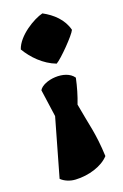

<svg xmlns="http://www.w3.org/2000/svg" viewBox="-123 -645 583 913"><g transform="rotate(-15 168.5 -189.0)"><path d="M257.8 -254.9C216.8 -306.2 103.5 -282.2 84 -239.3L115.2 -104L58.6 189.9C76.2 204.6 104 213.9 131.8 212.9C197.8 210.9 265.1 183.6 296.9 141.6C281.2 22.5 260.7 -20 232.4 -128.9C244.1 -168.9 252.4 -210.9 257.8 -254.9ZM298.8 -479.5C279.8 -534.2 233.9 -569.3 183.1 -591.3C139.2 -576.7 54.7 -516.6 39.6 -452.1C72.8 -405.8 124.5 -360.4 187 -342.8C211.9 -359.4 291 -455.6 298.8 -479.5Z"/></g></svg>

Font: Fruktur
Style: Regular
Weight: 400
Designer: Viktoriya Grabowska
Foundry: Viktoriya Grabowska
Version: Version 1.002